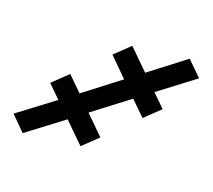

<svg xmlns="http://www.w3.org/2000/svg" viewBox="-114 -287 636 574"><g transform="rotate(20 204.0 0.0)"><path d="M-38.1 144 73.2 60.1 33.2 21V20L80.1 -24.9L126 20L236.8 -64.9L179.2 -122.1V-123L225.1 -167H226.1L289.1 -105L399.9 -189.9L445.8 -145V-144L335 -60.1L375 -21V-20L328.1 24.9L282.2 -20L170.9 64.9L229 122.1V123L183.1 167H182.1L119.1 105L6.8 189.9L-38.1 145Z"/></g></svg>

Font: CMU Bright
Style: SemiBoldOblique
Weight: 600
Italic angle: -12°
Version: Version 0.7.0